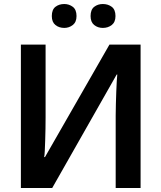

<svg xmlns="http://www.w3.org/2000/svg" viewBox="-20 -936 803 956"><path d="M84 -714H207V-351Q207 -326 206.5 -295.5Q206 -265 205 -236Q204 -207 203 -185Q202 -163 200 -154H204L525 -714H680V0H556V-360Q556 -387 557 -419Q558 -451 559 -481Q560 -511 561.5 -533.5Q563 -556 564 -565H561L240 0H84ZM238 -856Q238 -888 256 -902Q274 -916 300 -916Q324 -916 342.5 -902Q361 -888 361 -856Q361 -826 342.5 -811.5Q324 -797 300 -797Q274 -797 256 -811.5Q238 -826 238 -856ZM431 -856Q431 -888 449 -902Q467 -916 492 -916Q518 -916 536.5 -902Q555 -888 555 -856Q555 -826 536.5 -811.5Q518 -797 492 -797Q467 -797 449 -811.5Q431 -826 431 -856Z"/></svg>

Font: Noto Sans Display SemiBold
Style: Regular
Weight: 600
Designer: Monotype Design Team
Foundry: Monotype Imaging Inc.
Version: Version 2.003